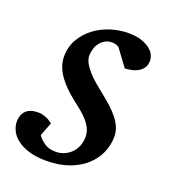

<svg xmlns="http://www.w3.org/2000/svg" viewBox="-109 -569 580 656"><g transform="rotate(20 181.0 -241.0)"><path d="M349.1 -431.2Q349.1 -413.6 341.3 -403.1Q333.5 -392.6 322.3 -386.7Q311 -380.9 298.6 -378.7Q286.1 -376.5 276.9 -376L231.9 -437Q229 -439.5 222.7 -442.1Q216.3 -444.8 207 -444.8Q190.4 -444.8 179.2 -437.7Q168 -430.7 160.9 -420.2Q153.8 -409.7 150.9 -397.7Q147.9 -385.7 147.9 -376Q147.9 -362.3 155.8 -348.4Q163.6 -334.5 176.3 -320.6Q189 -306.6 204.8 -293.2Q220.7 -279.8 236.8 -267.1Q253.4 -253.9 268.8 -240Q284.2 -226.1 296.4 -211.2Q308.6 -196.3 315.9 -179.7Q323.2 -163.1 323.2 -145Q323.2 -114.3 310.8 -85.9Q298.3 -57.6 274.2 -35.6Q250 -13.7 214.1 -0.7Q178.2 12.2 131.8 12.2Q95.7 12.2 69.3 4.2Q43 -3.9 25.9 -16.8Q8.8 -29.8 0.5 -46.4Q-7.8 -63 -7.8 -80.1Q-7.8 -104 6.6 -118.9Q21 -133.8 51.8 -133.8Q61 -133.8 69.3 -131.3Q77.6 -128.9 84.5 -125.7Q91.3 -122.6 96.4 -118.9Q101.6 -115.2 104 -112.8L85 -64Q95.7 -48.8 111.6 -38.3Q127.4 -27.8 152.8 -27.8Q168 -27.8 182.1 -33.7Q196.3 -39.6 207.3 -50.3Q218.3 -61 224.6 -76.4Q231 -91.8 231 -110.8Q231 -126 224.9 -139.4Q218.8 -152.8 207.8 -165.5Q196.8 -178.2 181.9 -190.7Q167 -203.1 148.9 -216.8Q133.3 -229 118.9 -243.2Q104.5 -257.3 93 -273.2Q81.5 -289.1 74.7 -306.6Q67.9 -324.2 67.9 -342.8Q67.9 -379.4 84.5 -407.7Q101.1 -436 127.2 -455.3Q153.3 -474.6 185.3 -484.4Q217.3 -494.1 248 -494.1Q276.4 -494.1 295.7 -487.5Q314.9 -481 326.9 -471.4Q338.9 -461.9 344 -450.9Q349.1 -439.9 349.1 -431.2Z"/></g></svg>

Font: Charis SIL
Style: Italic
Weight: 400
Italic angle: -11°
Foundry: SIL International
Version: Version 4.112